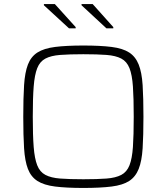

<svg xmlns="http://www.w3.org/2000/svg" viewBox="-20 -921 824 949"><path d="M392 8Q308 8 252.5 1Q197 -6 165 -26.5Q133 -47 118 -86Q103 -125 99 -188Q95 -251 95 -344Q95 -437 99 -500Q103 -563 118 -602Q133 -641 165 -661.5Q197 -682 252.5 -689Q308 -696 392 -696Q476 -696 531.5 -689Q587 -682 618.5 -661.5Q650 -641 665.5 -602Q681 -563 685 -500Q689 -437 689 -344Q689 -251 685 -188Q681 -125 665.5 -86Q650 -47 618.5 -26.5Q587 -6 531.5 1Q476 8 392 8ZM392 -35Q461 -35 506.5 -38.5Q552 -42 579.5 -56.5Q607 -71 620 -104Q633 -137 637 -194.5Q641 -252 641 -344Q641 -436 637 -493.5Q633 -551 620 -584Q607 -617 579.5 -631.5Q552 -646 506.5 -649.5Q461 -653 392 -653Q323 -653 277.5 -649.5Q232 -646 204.5 -631.5Q177 -617 164 -584Q151 -551 146.5 -493.5Q142 -436 142 -344Q142 -252 146.5 -194.5Q151 -137 164 -104Q177 -71 204.5 -56.5Q232 -42 277.5 -38.5Q323 -35 392 -35ZM540 -781H506L383 -895V-901H438L540 -787ZM354 -781H321L197 -895V-901H251L354 -787Z"/></svg>

Font: Saira SemiExpanded ExtraLight
Style: Regular
Weight: 250
Width: 6
Designer: Hector Gatti with collaboration of the Omnibus-Type team
Foundry: Omnibus-Type
Version: Version 1.101